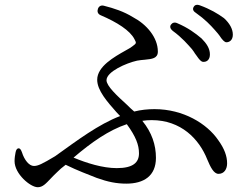

<svg xmlns="http://www.w3.org/2000/svg" viewBox="-20 -768 1040 804"><path d="M784 -562C786 -560 787 -557 789 -555C790 -554 791 -552 792 -551C794 -547 797 -543 803 -535C814 -519 822 -509 831 -509C846 -508 859 -518 859 -540C859 -565 845 -586 824 -607C798 -629 767 -652 722 -671C711 -676 702 -673 696 -665C690 -657 693 -647 703 -639C743 -610 767 -581 784 -562ZM41 -93C41 -40 107 16 138 16C159 16 172 1 193 -21C198 -27 208 -36 219 -47C229 -57 240 -67 255 -78C306 -53 350 -37 385 -23C432 -6 469 1 509 1C582 1 633 -31 633 -107C633 -161 616 -213 576 -262C588 -264 602 -265 615 -265C738 -265 814 -186 848 -100C861 -69 875 -40 895 -40C919 -40 931 -60 931 -84C931 -114 920 -145 894 -181C847 -250 748 -311 627 -311C598 -311 570 -308 542 -301C532 -309 521 -320 513 -328C470 -367 426 -408 426 -432C426 -468 509 -504 554 -514C564 -516 576 -517 587 -518C616 -521 641 -523 641 -552C641 -611 594 -666 537 -696C498 -720 458 -733 415 -744C403 -747 394 -742 390 -731V-730C386 -719 390 -709 402 -704C470 -675 525 -640 543 -604C552 -587 552 -587 533 -573C528 -569 518 -563 505 -556C459 -530 387 -490 387 -434C387 -389 430 -341 467 -299L483 -282C392 -247 306 -182 211 -114C156 -81 139 -73 122 -73C102 -73 82 -98 72 -130C68 -141 64 -147 58 -147C52 -147 47 -141 45 -129C43 -118 41 -107 41 -93ZM288 -108C364 -173 436 -223 511 -248C549 -196 562 -161 562 -126C562 -88 538 -64 469 -64C410 -64 343 -85 288 -108ZM799 -715C840 -686 861 -663 879 -643C885 -636 888 -632 892 -628L899 -619C910 -602 920 -591 928 -591C941 -591 955 -600 955 -623C955 -647 941 -671 918 -692C892 -711 860 -730 816 -746C805 -750 796 -748 791 -739C786 -731 788 -722 799 -715Z"/></svg>

Font: 寒蝉锦书宋 Text
Style: Regular
Weight: 400
Designer: 寒蝉锦书宋{Warren} 思源宋体{Ryoko NISHIZUKA 西塚涼子 (kana & ideographs); Frank Grießhammer (Latin, Greek & Cyrillic); Wenlong ZHANG 
Foundry: Adobe & ChillType
Version: Version 2.000;Glyphs 3.1.1 (3135)